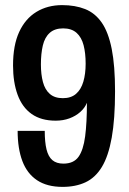

<svg xmlns="http://www.w3.org/2000/svg" viewBox="-20 -719 503 751"><path d="M225 12Q164 12 125 -14Q86 -40 67.5 -89Q49 -138 49 -207H155Q155 -163 162 -134.5Q169 -106 185 -92.5Q201 -79 228 -79Q268 -79 287 -105.5Q306 -132 313 -185.5Q320 -239 320 -317Q312 -297 294 -281Q276 -265 251.5 -256Q227 -247 198 -247Q141 -247 104 -273Q67 -299 49 -348Q31 -397 31 -463Q31 -542 55 -594Q79 -646 122.5 -672.5Q166 -699 223 -699Q274 -699 313 -683.5Q352 -668 378 -630.5Q404 -593 417 -527.5Q430 -462 430 -362Q430 -253 417 -180.5Q404 -108 378.5 -66Q353 -24 314.5 -6Q276 12 225 12ZM226 -335Q258 -335 277.5 -352Q297 -369 306 -399.5Q315 -430 315 -470Q315 -511 307 -542Q299 -573 279.5 -590.5Q260 -608 227 -608Q194 -608 174.5 -590.5Q155 -573 147.5 -541Q140 -509 140 -467Q140 -428 148 -398Q156 -368 175 -351.5Q194 -335 226 -335Z"/></svg>

Font: Archivo SemiBold Condensed
Style: Regular
Weight: 600
Width: 3
Version: Version 2.001